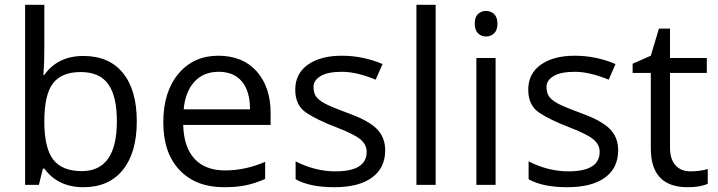

<svg xmlns="http://www.w3.org/2000/svg" viewBox="-20 -780 3027 810"><path d="M325.2 -58.1Q473.1 -58.1 473.1 -269Q473.1 -373.5 436.8 -424.8Q400.4 -476.1 320.3 -476.1Q240.2 -476.1 203.6 -428.5Q167 -380.9 167 -268.1Q167 -155.3 204.6 -106.7Q242.2 -58.1 325.2 -58.1ZM167 -68.8H161.1L144 0H85.9V-759.8H167V-575.2Q167 -513.2 163.1 -463.9H167Q223.6 -543.9 332 -543.9Q440.4 -543.9 498.8 -471.9Q557.1 -399.9 557.1 -268.1Q557.1 -136.2 498.3 -63.2Q439.5 9.8 332 9.8Q224.6 9.8 167 -68.8Z M754.9 -318.8H1034.7Q1034.7 -395.5 1000.5 -436.3Q966.3 -477.1 902.3 -477.1Q838.4 -477.1 800 -435.1Q761.7 -393.1 754.9 -318.8ZM924.8 9.8Q806.2 9.8 737.5 -62.5Q668.9 -134.8 668.9 -263.7Q668.9 -392.6 732.7 -468.8Q796.4 -544.9 900.4 -544.9Q1004.4 -544.9 1063 -478.8Q1121.6 -412.6 1121.6 -304.2V-252.9H752.9Q755.4 -158.7 800.8 -109.9Q846.2 -61 930.2 -61Q1014.2 -61 1098.6 -97.2V-24.9Q1055.7 -6.3 1017.3 1.7Q979 9.8 924.8 9.8Z M1526.9 -139.2Q1526.9 -170.4 1499.8 -192.6Q1472.7 -214.8 1396 -244.1Q1319.3 -273.4 1272.5 -304.2Q1225.6 -335 1225.6 -401.9Q1225.6 -469.2 1278.8 -507.1Q1332 -544.9 1421.9 -544.9Q1511.7 -544.9 1593.8 -509.8L1564.9 -443.8Q1484.4 -477.1 1422.9 -477.1Q1361.3 -477.1 1332 -458.7Q1302.7 -440.4 1302.7 -414.1Q1302.7 -387.7 1313.7 -372.6Q1324.7 -357.4 1349.4 -343.8Q1374 -330.1 1456.1 -299.8Q1538.1 -269.5 1571.5 -234.4Q1605 -199.2 1605 -146Q1605 -71.3 1549.3 -30.8Q1493.7 9.8 1390.1 9.8Q1286.6 9.8 1227.1 -23.9V-99.1Q1310.1 -57.1 1395 -57.1Q1526.9 -57.1 1526.9 -139.2Z M1817.9 0H1736.8V-759.8H1817.9Z M1996.6 -639.6Q1982.9 -653.3 1982.9 -680.7Q1982.9 -708 1996.6 -720.9Q2010.3 -733.9 2030.3 -733.9Q2050.3 -733.9 2064.5 -720.7Q2078.6 -707.5 2078.6 -680.2Q2078.6 -652.8 2064.5 -639.4Q2050.3 -626 2030.3 -626Q2010.3 -626 1996.6 -639.6ZM2070.8 0H1989.7V-535.2H2070.8Z M2509.8 -139.2Q2509.8 -170.4 2482.7 -192.6Q2455.6 -214.8 2378.9 -244.1Q2302.2 -273.4 2255.4 -304.2Q2208.5 -335 2208.5 -401.9Q2208.5 -469.2 2261.7 -507.1Q2314.9 -544.9 2404.8 -544.9Q2494.6 -544.9 2576.7 -509.8L2547.9 -443.8Q2467.3 -477.1 2405.8 -477.1Q2344.2 -477.1 2314.9 -458.7Q2285.6 -440.4 2285.6 -414.1Q2285.6 -387.7 2296.6 -372.6Q2307.6 -357.4 2332.3 -343.8Q2356.9 -330.1 2439 -299.8Q2521 -269.5 2554.4 -234.4Q2587.9 -199.2 2587.9 -146Q2587.9 -71.3 2532.2 -30.8Q2476.6 9.8 2373 9.8Q2269.5 9.8 2210 -23.9V-99.1Q2293 -57.1 2377.9 -57.1Q2509.8 -57.1 2509.8 -139.2Z M2725.6 -153.8V-472.2H2648.9V-511.2L2725.6 -544.9L2759.8 -659.2H2806.6V-535.2H2961.9V-472.2H2806.6V-157.2Q2806.6 -108.9 2829.6 -83Q2852.5 -57.1 2892.6 -57.1Q2932.6 -57.1 2965.8 -66.9V-4.9Q2935.5 9.8 2880.9 9.8Q2725.6 9.8 2725.6 -153.8Z"/></svg>

Font: OpenSans-Regular
Style: Regular
Weight: 400
Foundry: Ascender Corporation
Version: Version 1.10